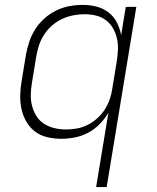

<svg xmlns="http://www.w3.org/2000/svg" viewBox="-20 -558 640 783"><path d="M372 205 422 -98Q407 -73 386 -51.5Q365 -30 339 -16.5Q313 -3 285.5 2.5Q258 8 229 8Q229 8 229 8Q229 8 229 8Q201 8 173 1.5Q145 -5 123.5 -21Q102 -37 88 -61Q74 -85 68 -112Q62 -139 62.5 -168Q63 -197 68 -226L86 -336Q91 -363 100 -389.5Q109 -416 124.5 -440Q140 -464 162 -483.5Q184 -503 210 -515.5Q236 -528 263 -533Q290 -538 318 -538Q347 -538 374 -531Q401 -524 422.5 -507.5Q444 -491 456.5 -466.5Q469 -442 474 -415L493 -530H536L415 205ZM249 -30Q271 -30 293.5 -34Q316 -38 337 -48.5Q358 -59 376 -75Q394 -91 407 -111Q420 -131 427.5 -153Q435 -175 438 -197L456 -307Q460 -331 461 -354.5Q462 -378 457 -400.5Q452 -423 441 -442.5Q430 -462 412 -475.5Q394 -489 371.5 -494.5Q349 -500 325 -500Q302 -500 279 -495.5Q256 -491 234 -481Q212 -471 193 -454.5Q174 -438 160.5 -417.5Q147 -397 139.5 -374.5Q132 -352 128 -329L110 -219Q106 -195 105.5 -171.5Q105 -148 111 -125.5Q117 -103 129 -84Q141 -65 160 -53Q179 -41 202 -35.5Q225 -30 249 -30Z"/></svg>

Font: Iosevka Curly XLtExObl
Style: Regular
Weight: 200
Width: 7
Italic angle: -9°
Monospace: yes
Designer: Belleve Invis
Foundry: Belleve Invis
Version: Version 11.0.1; ttfautohint (v1.8.3)